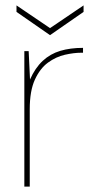

<svg xmlns="http://www.w3.org/2000/svg" viewBox="-20 -690 354 710"><path d="M70 0V-501H86L91 -396Q110 -439 138 -465Q166 -491 203 -502Q240 -513 287 -513V-495H280Q253 -495 220 -487.5Q187 -480 157.5 -458.5Q128 -437 109 -395.5Q90 -354 90 -286V0ZM165 -560 41 -646V-670L165 -586L289 -670V-646Z"/></svg>

Font: DM Sans 18pt Thin
Style: Regular
Weight: 250
Designer: Colophon Foundry, Jonny Pinhorn
Foundry: Colophon Foundry
Version: Version 4.004;gftools[0.9.30]